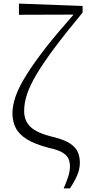

<svg xmlns="http://www.w3.org/2000/svg" viewBox="-20 -824 490 1065"><path d="M333 221Q350 183 359 153.5Q368 124 368 99Q368 77 360.5 58Q353 39 328 23Q303 7 250 -4Q174 -24 130 -51Q86 -78 67.5 -114Q49 -150 49 -196Q49 -238 66.5 -289Q84 -340 125 -406Q166 -472 234 -560Q297 -640 388 -743L85 -742V-804L438 -791V-754Q345 -642 283 -559Q221 -476 184 -414Q147 -352 130.5 -303Q114 -254 114 -208Q114 -153 150.5 -119Q187 -85 276 -64Q337 -49 368.5 -28Q400 -7 411.5 19.5Q423 46 423 79Q423 113 409 146.5Q395 180 368 221Z"/></svg>

Font: Early Summer Mincho Light
Style: Regular
Weight: 300
Designer: GuiWonder
Version: Version 1.002